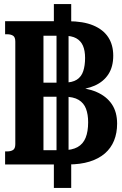

<svg xmlns="http://www.w3.org/2000/svg" viewBox="-20 -810 600 941"><path d="M293 -405Q334 -405 356.5 -419.5Q379 -434 388 -461.5Q397 -489 397 -526Q397 -562 386.5 -586Q376 -610 353.5 -622.5Q331 -635 293 -635H193V-405ZM295 -336H193V-74H290Q333 -74 360 -89Q387 -104 399.5 -134.5Q412 -165 412 -211Q412 -249 401.5 -277Q391 -305 365.5 -320.5Q340 -336 295 -336ZM244 -790H329V-675L316 -664V-48L329 -35V111H244V-34L257 -44V-662L244 -678ZM340 -369 383 -388V-365L338 -382Q405 -380 453.5 -359Q502 -338 528 -299.5Q554 -261 554 -204Q554 -158 539 -121Q524 -84 494 -58Q464 -32 419 -18Q374 -4 314 -4H5V-68H16Q33 -68 44 -75Q55 -82 55 -104V-606Q55 -628 44 -635Q33 -642 16 -642H5V-706H313Q388 -706 437 -685.5Q486 -665 510.5 -627.5Q535 -590 535 -537Q535 -483 511.5 -446.5Q488 -410 444.5 -390.5Q401 -371 340 -369Z"/></svg>

Font: Roboto Serif 36pt
Style: Bold
Weight: 700
Version: Version 1.008